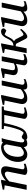

<svg xmlns="http://www.w3.org/2000/svg" viewBox="1562 -2098 547 3712"><g transform="rotate(-90 1836.0 -241.5)"><path d="M526.9 -20Q520.5 -17.6 504.6 -12.5Q488.8 -7.3 469.2 -1.7Q449.7 3.9 429.2 8.1Q408.7 12.2 393.1 12.2Q384.3 12.2 368.9 10.5Q353.5 8.8 339.4 2.7Q325.2 -3.4 316.4 -15.1Q307.6 -26.9 312 -46.9L373 -354Q376.5 -374 373.3 -387.2Q370.1 -400.4 363 -408.4Q356 -416.5 346.7 -419.7Q337.4 -422.9 329.1 -422.9Q316.9 -422.9 299.1 -415.8Q281.2 -408.7 261.5 -397Q241.7 -385.3 221.7 -369.4Q201.7 -353.5 185.1 -335.9L116.2 0H22.9L109.9 -424.8L25.9 -434.1V-462.9L176.8 -494.1H216.8L198.2 -400.9Q214.8 -417.5 236.3 -434.3Q257.8 -451.2 282.2 -464.4Q306.6 -477.5 332.8 -485.8Q358.9 -494.1 383.8 -494.1Q438.5 -494.1 461.7 -463.9Q484.9 -433.6 473.1 -366.2L419.9 -84Q417.5 -69.8 422.1 -61.5Q426.8 -53.2 434.3 -48.8Q441.9 -44.4 450.2 -43.2Q458.5 -42 462.9 -42Q476.6 -42 492.7 -45.9Q508.8 -49.8 525.9 -55.2Z M900.9 -392.1Q901.4 -394.5 897.2 -403.3Q893.1 -412.1 887.2 -421.6Q881.3 -431.2 874.8 -438.5Q868.2 -445.8 863.8 -445.8Q825.7 -445.8 795.7 -433.3Q765.6 -420.9 743.2 -399.7Q720.7 -378.4 704.8 -350.6Q689 -322.8 679.2 -292.5Q669.4 -262.2 665 -231.4Q660.6 -200.7 660.6 -172.9Q660.6 -151.9 664.1 -130.9Q667.5 -109.9 676 -92.8Q684.6 -75.7 699.5 -64.9Q714.4 -54.2 737.8 -54.2Q755.4 -54.2 772.9 -62Q790.5 -69.8 805.7 -80.1Q820.8 -90.3 832 -100.6Q843.3 -110.8 848.6 -116.2ZM1047.9 -26.9Q1042 -24.4 1026.4 -17.8Q1010.7 -11.2 991.5 -4.6Q972.2 2 952.4 7.1Q932.6 12.2 918 12.2Q899.9 12.2 887.5 7.8Q875 3.4 866.9 -5.4Q858.9 -14.2 854.5 -26.9Q850.1 -39.6 848.6 -56.2Q837.4 -45.4 822.3 -33.4Q807.1 -21.5 788.8 -11.2Q770.5 -1 749.8 5.6Q729 12.2 706.5 12.2Q677.2 12.2 655 3.9Q632.8 -4.4 616.7 -18.3Q600.6 -32.2 590.1 -50.5Q579.6 -68.8 573.2 -88.6Q566.9 -108.4 564.5 -128.7Q562 -148.9 562 -167Q562 -205.6 570.3 -244.9Q578.6 -284.2 595 -320.6Q611.3 -356.9 635.7 -388.7Q660.2 -420.4 692.1 -443.8Q724.1 -467.3 763.4 -480.7Q802.7 -494.1 849.6 -494.1Q863.3 -494.1 876.7 -491Q890.1 -487.8 901.9 -482.7Q913.6 -477.5 923.3 -471.2Q933.1 -464.8 939.9 -458L954.6 -481.9H1022.9Q1020.5 -476.1 1017.6 -468Q1014.6 -460 1011.7 -451.7Q1008.8 -443.4 1006.6 -436Q1004.4 -428.7 1003.9 -424.8Q1000.5 -411.6 994.1 -385Q987.8 -358.4 980.7 -325.2Q973.6 -292 966.1 -255.6Q958.5 -219.2 952.6 -186.8Q946.8 -154.3 942.9 -129.2Q939 -104 939 -92.8Q939 -66.4 950.2 -56.6Q961.4 -46.9 981.9 -46.9Q986.8 -46.9 996.3 -49.1Q1005.9 -51.3 1016.1 -54.2Q1026.4 -57.1 1035.2 -59.6Q1043.9 -62 1047.9 -63Z M1580.6 -439.9Q1571.8 -439 1566.7 -434.3Q1561.5 -429.7 1560.5 -424.8L1492.7 -81.1Q1490.7 -70.8 1494.1 -62.7Q1497.6 -54.7 1504.6 -49.6Q1511.7 -44.4 1521.2 -41.7Q1530.8 -39.1 1541 -39.1Q1552.2 -39.1 1565.2 -41.3Q1578.1 -43.5 1589.4 -46.4Q1602.1 -49.8 1614.7 -54.2V-22.9Q1590.8 -13.2 1566.9 -5.4Q1546.4 1.5 1522.2 6.8Q1498 12.2 1477.5 12.2Q1463.4 12.2 1447.5 8.3Q1431.6 4.4 1419.2 -3.9Q1406.7 -12.2 1399.7 -24.9Q1392.6 -37.6 1396 -55.2L1469.7 -433.1H1313Q1284.2 -289.6 1252.9 -196Q1221.7 -102.5 1190.9 -63Q1171.9 -38.1 1150.4 -23.2Q1128.9 -8.3 1108.2 -0.5Q1087.4 7.3 1068.6 9.8Q1049.8 12.2 1035.6 12.2Q1015.1 12.2 1003.4 1.5Q991.7 -9.3 991.7 -38.1Q991.7 -48.8 996.3 -59.1Q1001 -69.3 1009.5 -77.4Q1018.1 -85.4 1029.3 -90.3Q1040.5 -95.2 1053.7 -95.2L1120.6 -59.1Q1126 -59.1 1131.6 -63.2Q1137.2 -67.4 1142.3 -73.5Q1147.5 -79.6 1152.1 -86.9Q1156.7 -94.2 1160.6 -100.1Q1172.9 -117.7 1186 -152.6Q1199.2 -187.5 1212.4 -231.7Q1225.6 -275.9 1237.5 -326.2Q1249.5 -376.5 1258.8 -424.8Q1260.3 -429.7 1257.1 -434.3Q1253.9 -439 1245.6 -439.9L1197.8 -442.9V-481.9H1633.8V-442.9Z M2162.6 -23.9Q2153.3 -18.6 2137 -12.2Q2120.6 -5.9 2101.6 -0.5Q2082.5 4.9 2062.7 8.5Q2043 12.2 2026.9 12.2Q1998.5 12.2 1984.9 2.7Q1971.2 -6.8 1966.1 -19.3Q1960.9 -31.7 1961.4 -44.4Q1961.9 -57.1 1961.9 -63Q1922.4 -25.4 1879.2 -6.6Q1835.9 12.2 1785.6 12.2Q1751 12.2 1729 0Q1707 -12.2 1695.8 -30.8Q1684.6 -49.3 1682.1 -71.3Q1679.7 -93.3 1683.6 -112.8L1748.5 -424.8L1664.6 -434.1V-462.9L1815.4 -494.1H1856.4L1776.9 -112.8Q1773.9 -100.1 1778.1 -88.6Q1782.2 -77.1 1790.3 -68.6Q1798.3 -60.1 1808.6 -54.9Q1818.8 -49.8 1828.6 -49.8Q1846.7 -49.8 1865 -54.9Q1883.3 -60.1 1901.4 -68.8Q1919.4 -77.6 1936 -89.1Q1952.6 -100.6 1966.8 -113.8L2042.5 -481.9H2135.7L2055.7 -97.2Q2052.2 -81.5 2055.7 -71Q2059.1 -60.5 2066.2 -53.7Q2073.2 -46.9 2082.3 -43.9Q2091.3 -41 2099.6 -41Q2109.4 -41 2125.5 -43.9Q2141.6 -46.9 2162.6 -59.1Z M2645.5 -28.8Q2632.8 -22 2617.2 -14.9Q2601.6 -7.8 2584.2 -1.7Q2566.9 4.4 2548.3 8.3Q2529.8 12.2 2511.7 12.2Q2488.3 12.2 2471.7 5.4Q2455.1 -1.5 2445.1 -12.2Q2435.1 -22.9 2431.4 -35.9Q2427.7 -48.8 2430.7 -61L2458.5 -208Q2444.8 -201.2 2429.9 -194.8Q2415 -188.5 2399.9 -183.3Q2384.8 -178.2 2369.9 -175Q2355 -171.9 2341.3 -171.9Q2317.9 -171.9 2297.4 -177.7Q2276.9 -183.6 2262.7 -196.5Q2248.5 -209.5 2242.7 -230.2Q2236.8 -251 2242.7 -280.8L2269.5 -424.8L2184.6 -434.1V-462.9L2335.4 -494.1H2375.5L2337.4 -293.9Q2330.6 -258.8 2341.6 -241.9Q2352.5 -225.1 2388.7 -225.1Q2403.8 -225.1 2422.6 -230Q2441.4 -234.9 2466.3 -247.1L2510.7 -481.9H2603.5L2528.3 -85Q2525.9 -72.3 2528.8 -64.7Q2531.7 -57.1 2537.1 -53Q2542.5 -48.8 2549.8 -47.4Q2557.1 -45.9 2564.5 -45.9Q2572.3 -45.9 2580.6 -47.1Q2588.9 -48.3 2598.6 -51Q2608.4 -53.7 2619.9 -57.1Q2631.3 -60.5 2645.5 -64.9Z M3143.6 -446.8Q3143.6 -431.2 3130.9 -417.7Q3118.2 -404.3 3101.6 -393.1L3026.4 -426.8Q3012.2 -414.1 3002.2 -398.7Q2992.2 -383.3 2983.9 -366.5Q2975.6 -349.6 2967.5 -332.5Q2959.5 -315.4 2949.2 -299.8Q2937.5 -281.7 2923.6 -267.3Q2909.7 -252.9 2895.5 -244.1Q2906.2 -238.8 2918 -229Q2929.7 -219.2 2934.6 -210L2997.6 -85.9Q3002 -76.2 3009.8 -69.6Q3017.6 -63 3026.4 -63Q3036.1 -63 3049.6 -70.8Q3063 -78.6 3076.2 -89.1Q3089.4 -99.6 3100.6 -110.8Q3111.8 -122.1 3117.7 -128.9L3132.3 -103Q3128.4 -98.1 3120.1 -87.6Q3111.8 -77.1 3100.3 -64.2Q3088.9 -51.3 3074.7 -37.8Q3060.5 -24.4 3045.4 -13.2Q3030.3 -2 3014.6 5.1Q2999 12.2 2984.4 12.2Q2968.8 12.2 2957.3 1.2Q2945.8 -9.8 2938.5 -24.9L2853.5 -190.9Q2850.6 -196.8 2846.7 -200.7Q2842.8 -204.6 2836.7 -206.8Q2830.6 -209 2821.5 -210Q2812.5 -210.9 2799.3 -210.9L2757.3 0H2665.5L2747.6 -421.9L2669.4 -436V-461.9L2824.2 -494.1H2854.5L2808.6 -256.8Q2833 -256.8 2851.1 -263.2Q2869.1 -269.5 2883.5 -281Q2897.9 -292.5 2909.2 -308.8Q2920.4 -325.2 2931.6 -345.2Q2940.9 -362.8 2948.7 -379.4Q2956.5 -396 2965.3 -411.4Q2974.1 -426.8 2985.6 -441.4Q2997.1 -456.1 3013.7 -470.2Q3029.3 -483.4 3048.1 -489.3Q3066.9 -495.1 3085.4 -495.1Q3112.8 -495.1 3128.2 -481.2Q3143.6 -467.3 3143.6 -446.8Z M3669.4 -23.9Q3660.2 -18.6 3643.8 -12.2Q3627.4 -5.9 3608.4 -0.5Q3589.4 4.9 3569.6 8.5Q3549.8 12.2 3533.7 12.2Q3505.4 12.2 3491.7 2.7Q3478 -6.8 3472.9 -19.3Q3467.8 -31.7 3468.3 -44.4Q3468.8 -57.1 3468.8 -63Q3429.2 -25.4 3386 -6.6Q3342.8 12.2 3292.5 12.2Q3257.8 12.2 3235.8 0Q3213.9 -12.2 3202.6 -30.8Q3191.4 -49.3 3189 -71.3Q3186.5 -93.3 3190.4 -112.8L3255.4 -424.8L3171.4 -434.1V-462.9L3322.3 -494.1H3363.3L3283.7 -112.8Q3280.8 -100.1 3284.9 -88.6Q3289.1 -77.1 3297.1 -68.6Q3305.2 -60.1 3315.4 -54.9Q3325.7 -49.8 3335.4 -49.8Q3353.5 -49.8 3371.8 -54.9Q3390.1 -60.1 3408.2 -68.8Q3426.3 -77.6 3442.9 -89.1Q3459.5 -100.6 3473.6 -113.8L3549.3 -481.9H3642.6L3562.5 -97.2Q3559.1 -81.5 3562.5 -71Q3565.9 -60.5 3573 -53.7Q3580.1 -46.9 3589.1 -43.9Q3598.1 -41 3606.4 -41Q3616.2 -41 3632.3 -43.9Q3648.4 -46.9 3669.4 -59.1Z"/></g></svg>

Font: Charis SIL
Style: Italic
Weight: 400
Italic angle: -11°
Foundry: SIL International
Version: Version 4.112